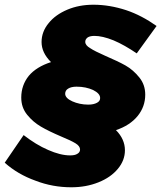

<svg xmlns="http://www.w3.org/2000/svg" viewBox="-57 -708 683 813"><path d="M93 57C142 76 193 85 245 85C287 85 325 78 360 64C395 50 422 31 442 7C462 -17 472 -43 472 -72C472 -103 459 -132 434 -157C473 -170 504 -190 526 -217C547 -243 558 -273 558 -307C558 -335 550 -359 533 -380C516 -401 497 -418 474 -431C451 -444 422 -457 388 -472C359 -485 338 -495 325 -504C311 -512 304 -521 304 -531C304 -539 308 -545 315 -550C322 -554 331 -556 343 -556C365 -556 392 -550 424 -537C455 -524 488 -505 522 -482L606 -598C565 -627 522 -650 477 -665C431 -680 385 -688 339 -688C298 -688 261 -681 228 -667C195 -653 168 -634 149 -610C129 -586 119 -559 119 -530C119 -500 132 -472 159 -445C118 -432 86 -412 65 -387C44 -361 33 -330 33 -295C33 -267 41 -243 58 -222C75 -201 94 -185 116 -172C138 -159 167 -145 202 -130C229 -119 250 -109 263 -101C276 -93 282 -84 282 -75C282 -67 278 -61 271 -57C264 -52 253 -50 240 -50C212 -50 181 -58 147 -73C112 -88 78 -109 43 -136L-37 -19C0 14 43 39 93 57ZM354 -273C345 -268 333 -265 317 -265C292 -265 269 -270 249 -279C229 -288 219 -299 219 -311C219 -320 223 -328 232 -333C240 -338 252 -341 267 -341C294 -341 317 -336 337 -327C357 -317 367 -306 367 -293C367 -284 363 -278 354 -273Z"/></svg>

Font: Argentum Sans ExtraBold
Style: Italic
Weight: 800
Italic angle: -11.3°
Designer: Julieta Ulanovsky
Foundry: Julieta Ulanovsky
Version: Version 5.001;February 15, 2019;FontCreator 11.5.0.2425 64-b